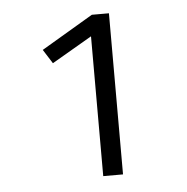

<svg xmlns="http://www.w3.org/2000/svg" viewBox="-39 -775 478 491"><g transform="rotate(-5 200.0 -530.0)"><path d="M257.8 -323.2H207V-682.1L104 -622.1L81.1 -658.2L213.9 -736.8H257.8Z"/></g></svg>

Font: FiraSans-Light
Style: Regular
Weight: 300
Designer: Carrois Corporate & Edenspiekermann AG
Foundry: Carrois Corporate GbR & Edenspiekermann AG
Version: Version 3.106;PS 003.106;hotconv 1.0.70;makeotf.lib2.5.58329